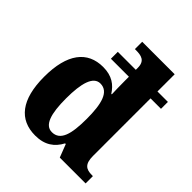

<svg xmlns="http://www.w3.org/2000/svg" viewBox="-209 -895 1041 1041"><g transform="rotate(45 311.0 -375.0)"><path d="M230 10C303 10 347 -22 375 -75H380L409 0H607V-56H599C554 -56 530 -72 530 -134V-575H610V-628H530V-760H281V-704H289C330 -704 364 -697 364 -643V-628H226V-575H364V-547C364 -511 365 -462 366 -442H362C335 -484 297 -514 228 -514C108 -514 39 -427 39 -250C39 -75 108 10 230 10ZM281 -67C227 -67 206 -133 206 -251C206 -368 227 -440 281 -440C345 -440 364 -366 364 -252C364 -134 345 -67 281 -67Z"/></g></svg>

Font: Noto Serif Lao SemiCondensed ExtraBold
Style: Regular
Weight: 800
Width: 4
Designer: Monotype Design Team
Foundry: Monotype Imaging Inc.
Version: Version 2.003